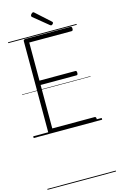

<svg xmlns="http://www.w3.org/2000/svg" viewBox="-265 -1456 1324 2150"><g transform="rotate(-15 397.0 -381.0)"><path d="M202 0Q188 0 181 -5.5Q174 -11 174 -23V-1077Q174 -1087 181 -1091.5Q188 -1096 202 -1096H720Q728 -1096 732.5 -1090.5Q737 -1085 737 -1071Q737 -1057 732.5 -1051.5Q728 -1046 720 -1046H229V-604H645Q653 -604 657 -598.5Q661 -593 661 -579Q661 -565 657 -559.5Q653 -554 645 -554H229V-50H720Q728 -50 732.5 -44.5Q737 -39 737 -25Q737 -11 732.5 -5.5Q728 0 720 0ZM517 -1168Q514 -1168 511 -1170Q508 -1172 503 -1175L333 -1314Q328 -1318 327 -1321Q326 -1324 326 -1329Q326 -1336 331 -1343.5Q336 -1351 343.5 -1356.5Q351 -1362 358 -1362Q363 -1362 366 -1359.5Q369 -1357 373 -1353L537 -1205Q541 -1201 542 -1198Q543 -1195 543 -1192Q543 -1185 534 -1176.5Q525 -1168 517 -1168ZM0 590H794V600H0ZM0 -20H794V0H0ZM0 -505H794V-500H0ZM0 -1110H794V-1100H0Z"/></g></svg>

Font: Playwrite FR Moderne Guides
Style: Regular
Weight: 400
Designer: Veronika Burian, José Scaglione
Foundry: TypeTogether
Version: Version 1.003